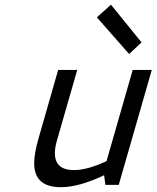

<svg xmlns="http://www.w3.org/2000/svg" viewBox="-20 -776 657 806"><path d="M537.1 -482.4H617.2L478.5 0H422.4L417 -40.5Q312 9.8 235.4 9.8Q123.5 9.8 123.5 -90.8Q123.5 -132.3 141.6 -194.3L224.1 -482.4H304.2L219.7 -188.5Q210.4 -156.7 210.4 -133.3Q210.4 -62 290.5 -62Q346.2 -62 427.2 -99.6ZM445.8 -756.3 574.2 -598.1 522 -549.3 386.7 -703.1Z"/></svg>

Font: Cantarell
Style: Italic
Weight: 400
Italic angle: -16°
Designer: Dave Crossland
Version: Version 1.004